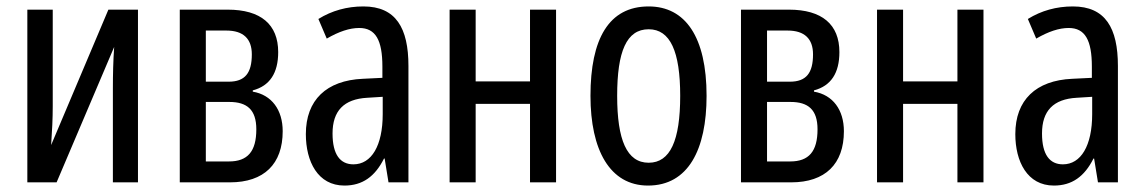

<svg xmlns="http://www.w3.org/2000/svg" viewBox="-20 -567 3559 597"><path d="M144 -537H65V0H156L335 -421C332 -378 331 -335 331 -293V0H409V-537H317L139 -116C142 -161 144 -197 144 -237Z M845 -405C845 -491 791 -537 688 -537H539V0H695C801 0 859 -57 859 -159C859 -225 825 -272 766 -282V-286C819 -300 845 -340 845 -405ZM763 -398C763 -340 742 -313 691 -313H620V-472H684C737 -472 763 -446 763 -398ZM777 -165C777 -96 750 -65 692 -65H620V-250H693C748 -250 777 -226 777 -165Z M1110 -547C1059 -547 1012 -534 970 -508L996 -447C1034 -469 1067 -480 1097 -480C1148 -480 1169 -442 1169 -360V-325L1108 -322C995 -317 931 -256 931 -150C931 -65 968 10 1051 10C1107 10 1146 -18 1174 -74H1176L1188 0H1250V-362C1250 -480 1211 -547 1110 -547ZM1170 -266V-212C1170 -114 1135 -56 1079 -56C1038 -56 1014 -86 1014 -152C1014 -222 1049 -259 1122 -263Z M1459 -537H1378V0H1459V-244H1628V0H1709V-537H1628V-314H1459Z M2177 -269C2177 -452 2111 -547 1997 -547C1873 -547 1816 -446 1816 -269C1816 -101 1876 10 1995 10C2120 10 2177 -102 2177 -269ZM1899 -269C1899 -407 1928 -476 1997 -476C2064 -476 2095 -407 2095 -269C2095 -130 2064 -61 1997 -61C1929 -61 1899 -132 1899 -269Z M2590 -405C2590 -491 2536 -537 2433 -537H2284V0H2440C2546 0 2604 -57 2604 -159C2604 -225 2570 -272 2511 -282V-286C2564 -300 2590 -340 2590 -405ZM2508 -398C2508 -340 2487 -313 2436 -313H2365V-472H2429C2482 -472 2508 -446 2508 -398ZM2522 -165C2522 -96 2495 -65 2437 -65H2365V-250H2438C2493 -250 2522 -226 2522 -165Z M2788 -537H2707V0H2788V-244H2957V0H3038V-537H2957V-314H2788Z M3316 -547C3265 -547 3218 -534 3176 -508L3202 -447C3240 -469 3273 -480 3303 -480C3354 -480 3375 -442 3375 -360V-325L3314 -322C3201 -317 3137 -256 3137 -150C3137 -65 3174 10 3257 10C3313 10 3352 -18 3380 -74H3382L3394 0H3456V-362C3456 -480 3417 -547 3316 -547ZM3376 -266V-212C3376 -114 3341 -56 3285 -56C3244 -56 3220 -86 3220 -152C3220 -222 3255 -259 3328 -263Z"/></svg>

Font: Noto Sans UI Condensed
Style: Regular
Weight: 400
Width: 3
Designer: Monotype Design Team
Foundry: Monotype Imaging Inc.
Version: Version 1.901